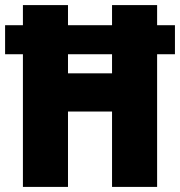

<svg xmlns="http://www.w3.org/2000/svg" viewBox="-23 -734 707 754"><path d="M67 0H244V-296H417V0H594V-521H664V-635H594V-714H417V-635H244V-714H67V-635H-3V-521H67ZM244 -446V-521H417V-446Z"/></svg>

Font: Noto Sans Devanagari Condensed Black
Style: Regular
Weight: 900
Width: 3
Designer: Jelle Bosma - Monotype Design Team
Foundry: Monotype Imaging Inc.
Version: Version 2.004